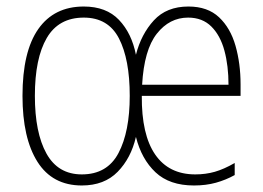

<svg xmlns="http://www.w3.org/2000/svg" viewBox="-20 -559 808 589"><path d="M558 -539Q617 -539 652 -506Q687 -473 702.5 -418.5Q718 -364 718 -300V-265H415Q414 -146 456 -85Q498 -24 579 -24Q611 -24 639 -32Q667 -40 700 -59V-22Q673 -7 642.5 1.5Q612 10 575 10Q500 10 457 -30.5Q414 -71 397 -139Q382 -74 341 -32Q300 10 231 10Q141 10 95 -62.5Q49 -135 49 -265Q49 -401 97.5 -470Q146 -539 237 -539Q306 -539 345 -498Q384 -457 397 -391Q413 -454 452 -496.5Q491 -539 558 -539ZM557 -505Q500 -505 461 -455.5Q422 -406 416 -299H681Q681 -357 668.5 -403.5Q656 -450 628.5 -477.5Q601 -505 557 -505ZM237 -505Q160 -505 123.5 -442.5Q87 -380 87 -265Q87 -152 122.5 -88Q158 -24 231 -24Q309 -24 343.5 -89.5Q378 -155 378 -265Q378 -377 345 -441Q312 -505 237 -505Z"/></svg>

Font: Noto Sans Telugu Condensed ExtraLight
Style: Regular
Weight: 200
Width: 3
Designer: Jelle Bosma - Monotype Design Team
Foundry: Monotype Imaging Inc.
Version: Version 2.005; ttfautohint (v1.8.4.7-5d5b)